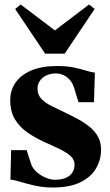

<svg xmlns="http://www.w3.org/2000/svg" viewBox="-20 -823 490 855"><path d="M215.5 12Q173.5 12 136.5 3.8Q99.5 -4.5 71.2 -13.2Q43 -22 26.5 -23L29.5 -154.5H98.5L119 -91.5Q126.5 -71 145 -55.5Q163.5 -40 185 -31.2Q206.5 -22.5 223 -22.5Q253 -22.5 272.8 -31Q292.5 -39.5 302.2 -54.8Q312 -70 312 -89Q312 -111 295.8 -126.8Q279.5 -142.5 249 -157.5Q218.5 -172.5 174.5 -192Q136.5 -209.5 102.2 -233Q68 -256.5 46.8 -291.2Q25.5 -326 25.5 -377Q25.5 -421 49.2 -455.2Q73 -489.5 119.5 -509.2Q166 -529 233.5 -529Q278 -529 309.5 -522.2Q341 -515.5 363.2 -508.5Q385.5 -501.5 402.5 -499.5L398.5 -368H329.5L311.5 -427Q305.5 -449 293 -464.5Q280.5 -480 264 -488Q247.5 -496 228.5 -496Q206 -496 187.5 -487.5Q169 -479 158 -463.8Q147 -448.5 147 -428Q147 -400.5 164.8 -382.2Q182.5 -364 210.8 -350.2Q239 -336.5 271.5 -321Q301 -307 329.2 -291.5Q357.5 -276 380.5 -257Q403.5 -238 416.8 -213.5Q430 -189 430 -156.5Q430 -111 407.5 -72.8Q385 -34.5 337.5 -11.2Q290 12 215.5 12ZM181 -584 47.5 -783 72 -803 224.5 -687.5 376.5 -803 401.5 -783 268 -584Z"/></svg>

Font: Merriweather 120pt ExtraBold
Style: Regular
Weight: 800
Version: Version 2.100